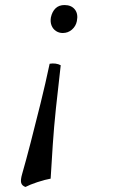

<svg xmlns="http://www.w3.org/2000/svg" viewBox="-20 -487 454 762"><path d="M81 255Q67 250 64 238.5Q61 227 68 203Q83 151 102 77.5Q121 4 141 -77Q161 -158 177 -234Q189 -236 200.5 -234.5Q212 -233 221 -228Q210 -134 202 -57.5Q194 19 189.5 86.5Q185 154 181 222Q158 226 128 236Q98 246 81 255ZM236 -467Q263 -467 277 -449.5Q291 -432 285 -403Q281 -383 265.5 -369.5Q250 -356 229 -356Q214 -356 202 -364Q190 -372 184.5 -386Q179 -400 182 -418Q187 -441 200.5 -454Q214 -467 236 -467Z"/></svg>

Font: Vollkorn
Style: Italic
Weight: 400
Italic angle: -11°
Designer: Friedrich Althausen
Foundry: Friedrich Althausen
Version: Version 5.001